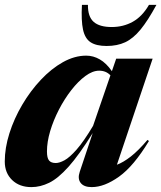

<svg xmlns="http://www.w3.org/2000/svg" viewBox="-24 -752 660 785"><path d="M302 -49.5 355 -208Q299 -118 256.2 -70.2Q213.5 -22.5 177.2 -4.8Q141 13 104.5 13Q55.5 13 25.5 -16Q-4.5 -45 -4.5 -91.5Q-4.5 -147 14.5 -207Q33.5 -267 66.8 -323.5Q100 -380 142.8 -425.5Q185.5 -471 233.2 -497.8Q281 -524.5 328.5 -524.5Q357.5 -524.5 384 -509.2Q410.5 -494 433.5 -461L451 -512H600L454 -78.5Q480 -88 510.8 -112Q541.5 -136 579 -180L585 -175.5Q523 -73 463 -30Q403 13 351 13Q319 13 305.8 -4.2Q292.5 -21.5 302 -49.5ZM168 -133Q168 -106 176.5 -95.8Q185 -85.5 204 -85.5Q219 -85.5 239.8 -96.8Q260.5 -108 289.2 -140.5Q318 -173 356.5 -237.5L427.5 -444Q409.5 -463 381.5 -463Q354.5 -463 325 -441.2Q295.5 -419.5 267.5 -383.5Q239.5 -347.5 217 -304Q194.5 -260.5 181.2 -216Q168 -171.5 168 -133ZM433 -641.5Q480 -641.5 518.8 -663Q557.5 -684.5 585 -732H615.5Q580.5 -667.5 550.5 -631Q520.5 -594.5 487.8 -579.2Q455 -564 412 -564Q370 -564 346.8 -579Q323.5 -594 315.5 -630.8Q307.5 -667.5 311 -732H335.5Q335 -684 358.8 -662.8Q382.5 -641.5 433 -641.5Z"/></svg>

Font: Newsreader 72pt
Style: Bold Italic
Weight: 700
Italic angle: -17°
Designer: Hugues Gentile
Foundry: Production Type
Version: Version 1.003; ttfautohint (v1.8.3)